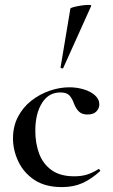

<svg xmlns="http://www.w3.org/2000/svg" viewBox="-20 -751 460 783"><path d="M233 12Q164 12 120 -17.5Q76 -47 54.5 -93Q33 -139 33 -186Q33 -236 53.5 -275Q74 -314 108 -340.5Q142 -367 182.5 -381Q223 -395 263 -395Q292 -395 320 -387Q348 -379 366.5 -363Q385 -347 385 -325Q385 -309 373 -296.5Q361 -284 337 -284Q315 -284 302.5 -295.5Q290 -307 282 -328Q274 -350 263 -362Q252 -374 226 -374Q178 -374 151 -330.5Q124 -287 124 -218Q124 -167 139.5 -125Q155 -83 190 -57.5Q225 -32 283 -32Q312 -32 334.5 -39Q357 -46 381 -61Q383 -63 386.5 -59Q390 -55 388 -53Q353 -21 316.5 -4.5Q280 12 233 12ZM238 -474Q237 -471 231.5 -472.5Q226 -474 227 -476L267 -716Q268 -719 281.5 -722.5Q295 -726 312 -728.5Q329 -731 341.5 -731Q354 -731 352 -727Z"/></svg>

Font: Cormorant SemiBold
Style: Regular
Weight: 600
Designer: Christian Thalmann (Catharsis Fonts)
Foundry: Catharsis Fonts
Version: Version 4.000